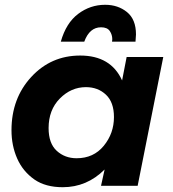

<svg xmlns="http://www.w3.org/2000/svg" viewBox="-20 -776 724 802"><path d="M546 -602H448L449 -612Q449 -631 438.5 -646.5Q428 -662 402 -662Q354 -662 332 -602H234Q256 -680 306.5 -718Q357 -756 419 -756Q473 -756 510.5 -725.5Q548 -695 548 -632ZM242 6Q170.5 6 124 -26Q75.5 -60 51.8 -113.8Q28 -167.5 28 -232Q28 -365 110.5 -454.5Q193 -544 315 -544Q443 -544 490 -440L509 -538H662L555 0H402L417 -68Q343 6 242 6ZM300 -115Q371 -115 413.5 -167Q456 -219 456 -287Q456 -349 422.5 -380.5Q389 -412 339 -412Q277 -412 230 -364.5Q183 -317 183 -241Q183 -177 217 -146Q251 -115 300 -115Z"/></svg>

Font: Argentum Sans SemiBold
Style: Italic
Weight: 600
Italic angle: -11°
Designer: Julieta Ulanovsky (font), Cristiano Sobral (main changes and remaster)
Foundry: Julieta Ulanovsky (font), Cristiano Sobral (main changes and remaster)
Version: Version 2.007;June 15, 2022;FontCreator 14.0.0.2814 64-bit; 